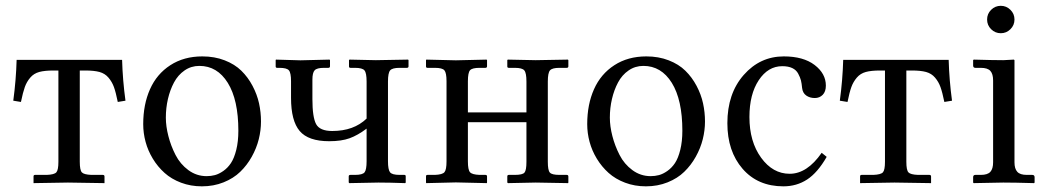

<svg xmlns="http://www.w3.org/2000/svg" viewBox="-20 -639 3657 671"><path d="M278.3 -392.6H258.8V-73.7Q258.8 -44.4 266.1 -36.6Q273.4 -28.8 299.3 -27.8H339.4Q345.2 -27.8 345.2 -22V1L217.3 -1L97.2 1V-22.5Q97.2 -27.8 102.5 -27.8H143.6Q169.9 -28.8 177 -36.9Q184.1 -44.9 184.1 -73.7V-392.6H166.5Q136.2 -392.6 117.2 -387.5Q98.1 -382.3 85.7 -367.7Q73.2 -353 66.7 -334.7Q60.1 -316.4 53.2 -282.7L26.4 -287.1Q36.1 -358.9 38.1 -429.7H406.7Q408.7 -358.9 418.5 -287.1L391.6 -282.7Q384.8 -316.4 378.2 -334.7Q371.6 -353 359.1 -367.7Q346.7 -382.3 327.6 -387.5Q308.6 -392.6 278.3 -392.6Z M480.5 -205.1Q480.5 -273.9 504.2 -327.1Q527.8 -380.4 575.2 -411.1Q622.6 -441.9 687 -441.9Q730 -441.9 765.1 -428.2Q800.3 -414.6 823.5 -391.8Q846.7 -369.1 862.5 -339.1Q878.4 -309.1 885.3 -277.8Q892.1 -246.6 892.1 -214.4Q892.1 -183.6 884.3 -152.3Q876.5 -121.1 859.9 -91.3Q843.3 -61.5 819.6 -38.6Q795.9 -15.6 761.2 -1.7Q726.6 12.2 685.5 12.2Q646.5 12.2 612.8 -0.5Q579.1 -13.2 555.2 -34.7Q531.2 -56.2 514.2 -84.2Q497.1 -112.3 488.8 -143.1Q480.5 -173.8 480.5 -205.1ZM676.8 -408.7Q647.9 -408.7 625 -392.8Q602.1 -377 588.1 -350.8Q574.2 -324.7 566.9 -293.2Q559.6 -261.7 559.6 -228Q559.6 -197.8 568.4 -163.6Q577.1 -129.4 593.5 -97.4Q609.9 -65.4 638.4 -44.4Q667 -23.4 702.1 -23.4Q717.3 -23.4 731.2 -27.1Q745.1 -30.8 760.5 -41.5Q775.9 -52.2 787.1 -69.1Q798.3 -85.9 805.7 -115.2Q813 -144.5 813 -182.1Q813 -290 776.1 -349.4Q739.3 -408.7 676.8 -408.7Z M1261.2 -354Q1261.2 -383.8 1253.9 -392.8Q1246.6 -401.9 1220.7 -401.9H1205.1Q1199.7 -401.9 1199.7 -406.7V-428.7L1201.2 -430.7L1293.5 -428.7L1406.2 -430.7L1407.7 -428.7V-407.2Q1407.7 -401.9 1401.9 -401.9H1376.5Q1351.1 -401.9 1343.5 -393.1Q1335.9 -384.3 1335.9 -354V-75.7Q1335.9 -46.4 1343 -37.1Q1350.1 -27.8 1376.5 -27.8H1393.1Q1397.9 -27.8 1397.9 -22.9V-1L1396 1Q1339.8 -1 1302.7 -1L1200.7 1L1198.7 -1.5V-22.5Q1198.7 -27.8 1204.6 -27.8H1220.7Q1247.1 -27.8 1254.2 -36.9Q1261.2 -45.9 1261.2 -75.7V-189.5Q1230 -166 1201.7 -155.8Q1173.3 -145.5 1130.4 -145.5Q1057.6 -145.5 1027.3 -181.2Q997.1 -216.8 997.1 -296.9V-355Q997.1 -384.3 989.7 -393.1Q982.4 -401.9 956.5 -401.9H948.7Q943.4 -401.9 943.4 -406.7V-428.7L944.3 -430.7L1029.8 -428.2L1131.8 -430.7L1133.3 -428.7V-407.7Q1133.3 -401.9 1127.4 -401.9H1112.3Q1087.4 -401.9 1079.6 -393.3Q1071.8 -384.8 1071.8 -360.4V-293Q1071.8 -229.5 1084.7 -205.3Q1097.7 -181.2 1141.1 -181.2Q1216.3 -181.2 1261.2 -224.6Z M1540.5 -355Q1540.5 -384.3 1533.2 -393.1Q1525.9 -401.9 1500 -401.9H1474.1Q1468.8 -401.9 1468.8 -406.7V-428.7L1469.7 -430.7L1573.2 -428.2L1680.7 -430.7L1682.1 -428.7V-407.7Q1682.1 -401.9 1676.3 -401.9H1655.8Q1630.4 -401.9 1622.8 -393.6Q1615.2 -385.3 1615.2 -355V-246.1H1819.8V-354Q1819.8 -383.8 1812.5 -392.8Q1805.2 -401.9 1779.3 -401.9H1758.3Q1752.9 -401.9 1752.9 -406.7V-428.7L1754.4 -430.7L1852.1 -428.7L1964.8 -430.7L1966.3 -428.7V-407.2Q1966.3 -401.9 1960.4 -401.9H1935.1Q1909.7 -401.9 1902.1 -393.1Q1894.5 -384.3 1894.5 -354V-73.7Q1894.5 -43.9 1901.6 -35.9Q1908.7 -27.8 1935.1 -27.8H1960.4Q1966.3 -27.8 1966.3 -22V-1L1965.3 1L1852.1 -1L1755.4 1L1752.9 -1V-22.5Q1752.9 -27.8 1758.3 -27.8H1779.3Q1806.2 -27.8 1813 -35.9Q1819.8 -43.9 1819.8 -73.7V-211.9H1615.2V-75.2Q1615.2 -45.4 1622.6 -37.1Q1629.9 -28.8 1655.8 -27.8H1676.3Q1682.1 -27.8 1682.1 -22.5V-1L1681.2 1L1573.2 -1.5L1469.7 1L1468.8 -1V-22.9Q1468.8 -27.8 1474.1 -27.8H1500Q1526.4 -28.8 1533.4 -37.4Q1540.5 -45.9 1540.5 -75.2Z M2032.2 -205.1Q2032.2 -273.9 2055.9 -327.1Q2079.6 -380.4 2127 -411.1Q2174.3 -441.9 2238.8 -441.9Q2281.7 -441.9 2316.9 -428.2Q2352.1 -414.6 2375.2 -391.8Q2398.4 -369.1 2414.3 -339.1Q2430.2 -309.1 2437 -277.8Q2443.8 -246.6 2443.8 -214.4Q2443.8 -183.6 2436 -152.3Q2428.2 -121.1 2411.6 -91.3Q2395 -61.5 2371.3 -38.6Q2347.7 -15.6 2313 -1.7Q2278.3 12.2 2237.3 12.2Q2198.2 12.2 2164.6 -0.5Q2130.9 -13.2 2106.9 -34.7Q2083 -56.2 2065.9 -84.2Q2048.8 -112.3 2040.5 -143.1Q2032.2 -173.8 2032.2 -205.1ZM2228.5 -408.7Q2199.7 -408.7 2176.8 -392.8Q2153.8 -377 2139.9 -350.8Q2126 -324.7 2118.7 -293.2Q2111.3 -261.7 2111.3 -228Q2111.3 -197.8 2120.1 -163.6Q2128.9 -129.4 2145.3 -97.4Q2161.6 -65.4 2190.2 -44.4Q2218.8 -23.4 2253.9 -23.4Q2269 -23.4 2283 -27.1Q2296.9 -30.8 2312.3 -41.5Q2327.6 -52.2 2338.9 -69.1Q2350.1 -85.9 2357.4 -115.2Q2364.7 -144.5 2364.7 -182.1Q2364.7 -290 2327.9 -349.4Q2291 -408.7 2228.5 -408.7Z M2869.1 -90.8Q2837.4 -35.6 2800.8 -11.7Q2764.2 12.2 2717.8 12.2Q2628.4 12.2 2575.2 -49.1Q2522 -110.4 2522 -208.5Q2522 -312 2579.1 -377Q2636.2 -441.9 2719.2 -441.9Q2787.6 -441.9 2826.9 -411.9Q2866.2 -381.8 2866.2 -339.8Q2866.2 -318.8 2855.2 -307.6Q2844.2 -296.4 2827.6 -296.4Q2810.1 -296.4 2797.6 -305.2Q2785.2 -314 2783.2 -331.5Q2781.7 -347.7 2779.1 -358.2Q2776.4 -368.7 2769.5 -381.6Q2762.7 -394.5 2748.8 -401.1Q2734.9 -407.7 2713.9 -407.7Q2664.1 -407.7 2631.6 -358.6Q2599.1 -309.6 2599.1 -230Q2599.1 -144 2639.9 -87.9Q2680.7 -31.7 2739.7 -31.7Q2800.8 -31.7 2851.6 -105Z M3167 -392.6H3147.5V-73.7Q3147.5 -44.4 3154.8 -36.6Q3162.1 -28.8 3188 -27.8H3228Q3233.9 -27.8 3233.9 -22V1L3106 -1L2985.8 1V-22.5Q2985.8 -27.8 2991.2 -27.8H3032.2Q3058.6 -28.8 3065.7 -36.9Q3072.8 -44.9 3072.8 -73.7V-392.6H3055.2Q3024.9 -392.6 3005.9 -387.5Q2986.8 -382.3 2974.4 -367.7Q2961.9 -353 2955.3 -334.7Q2948.7 -316.4 2941.9 -282.7L2915 -287.1Q2924.8 -358.9 2926.8 -429.7H3295.4Q3297.4 -358.9 3307.1 -287.1L3280.3 -282.7Q3273.4 -316.4 3266.8 -334.7Q3260.3 -353 3247.8 -367.7Q3235.4 -382.3 3216.3 -387.5Q3197.3 -392.6 3167 -392.6Z M3525.4 -428.7V-71.8Q3525.4 -49.3 3535.2 -38.6Q3544.9 -27.8 3568.4 -27.8H3587.4Q3595.7 -27.8 3595.7 -19.5V-1L3593.8 1Q3525.4 -1 3486.3 -1L3382.8 1L3380.9 -1V-19.5Q3380.9 -27.8 3388.7 -27.8H3407.7Q3431.6 -27.8 3441.2 -38.6Q3450.7 -49.3 3450.7 -71.8V-357.9Q3450.7 -380.4 3441.2 -391.1Q3431.6 -401.9 3407.7 -401.9H3388.7Q3380.9 -401.9 3380.9 -410.2V-428.7L3382.8 -430.7Q3450.7 -428.7 3486.3 -428.7L3523.4 -430.7ZM3443.8 -536.9Q3429.7 -550.8 3429.7 -570.8Q3429.7 -590.8 3443.8 -604.7Q3458 -618.7 3477.5 -618.7Q3497.1 -618.7 3511.2 -604.7Q3525.4 -590.8 3525.4 -570.8Q3525.4 -550.8 3511.2 -536.9Q3497.1 -522.9 3477.5 -522.9Q3458 -522.9 3443.8 -536.9Z"/></svg>

Font: Libertinage
Style: f
Weight: 400
Designer: OSP
Foundry: OSP
Version: Version 1.0; 2008; OFL relea